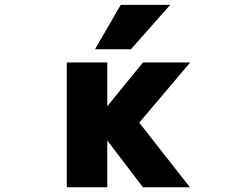

<svg xmlns="http://www.w3.org/2000/svg" viewBox="-20 -788 1040 810"><path d="M489.3 -767.6H698.2L532.2 -580.1H380.9ZM432.6 -339.8 583 -524.4H782.2L567.4 -270.5L781.2 2H583L432.6 -195.3V2H261.7V-524.4H432.6Z"/></svg>

Font: GenEi Gothic M Heavy
Style: Regular
Weight: 800
Designer: o_tamon (Modified); [Source Han Sans]
Ryoko NISHIZUKA  (kana & ideographs); Paul D. Hunt (Latin, Greek & Cyrillic); Wenl
Version: Version 1.1a;Original Version 1.004